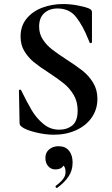

<svg xmlns="http://www.w3.org/2000/svg" viewBox="-20 -656 555 952"><path d="M311 -360Q361 -328 391 -304Q421 -280 442 -245.5Q463 -211 463 -166Q463 -114 435 -73.5Q407 -33 357.5 -10.5Q308 12 247 12Q203 12 153.5 -0.5Q104 -13 87 -28Q82 -32 79.5 -35.5Q77 -39 77 -47L74 -206V-207Q74 -211 79 -211.5Q84 -212 85 -208Q115 -147 137.5 -109Q160 -71 194.5 -42Q229 -13 273 -13Q313 -13 339 -34.5Q365 -56 365 -108Q365 -152 345.5 -185Q326 -218 298 -241Q270 -264 221 -296Q173 -327 146.5 -349Q120 -371 101 -402Q82 -433 82 -475Q82 -528 112.5 -564.5Q143 -601 191 -618.5Q239 -636 292 -636Q327 -636 363 -629.5Q399 -623 421 -614Q430 -610 433 -605.5Q436 -601 436 -594V-447Q436 -444 431 -442.5Q426 -441 425 -444L417 -463Q392 -526 358.5 -570Q325 -614 265 -614Q225 -614 199.5 -591Q174 -568 174 -524Q174 -488 192.5 -460Q211 -432 238 -411Q265 -390 311 -360ZM262 276Q258 276 256 271.5Q254 267 257 265Q279 249 292 232.5Q305 216 305 198Q305 176 296.5 167Q288 158 273 156L300 137Q302 184 254 184Q233 184 219 168Q205 152 205 127Q205 100 224 84.5Q243 69 270 69Q304 69 322 91Q340 113 340 150Q340 189 320 219Q300 249 264 275Z"/></svg>

Font: Cormorant Unicase
Style: Bold
Weight: 700
Designer: Christian Thalmann (Catharsis Fonts)
Foundry: Catharsis Fonts
Version: Version 4.000